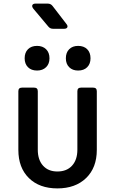

<svg xmlns="http://www.w3.org/2000/svg" viewBox="-20 -1037 640 1067"><path d="M299 10Q199 10 140.5 -47.5Q82 -105 82 -204V-530Q82 -550 102 -550H170Q190 -550 190 -530V-205Q190 -149 219 -116.5Q248 -84 299 -84Q351 -84 380.5 -116.5Q410 -149 410 -205V-530Q410 -550 430 -550H498Q518 -550 518 -530V-204Q518 -105 458.5 -47.5Q399 10 299 10ZM414 -645Q383 -645 364.5 -663.5Q346 -682 346 -713Q346 -745 364.5 -763.5Q383 -782 414 -782Q446 -782 464.5 -763.5Q483 -745 483 -713Q483 -682 464.5 -663.5Q446 -645 414 -645ZM186 -645Q154 -645 135.5 -663.5Q117 -682 117 -713Q117 -745 135.5 -763.5Q154 -782 186 -782Q217 -782 236 -763.5Q255 -745 255 -713Q255 -682 236 -663.5Q217 -645 186 -645ZM275 -877Q258 -877 248 -890L165 -989Q156 -1001 160 -1009Q164 -1017 178 -1017H245Q262 -1017 272 -1004L349 -904Q358 -893 354 -885Q350 -877 336 -877Z"/></svg>

Font: Pitagon Sans Mono SemiBold
Style: Regular
Weight: 600
Monospace: yes
Designer: Travis Tran
Foundry: Pitagon
Version: Version 1.001; ttfautohint (v1.8.4.7-5d5b);gftools[0.9.26]